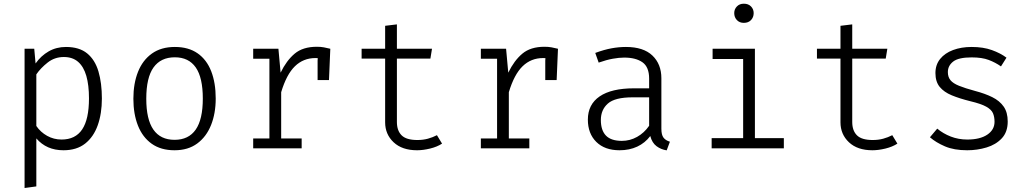

<svg xmlns="http://www.w3.org/2000/svg" viewBox="-20 -782 5440 1012"><path d="M327.5 -534.5Q398 -534.5 439.5 -500.5Q481 -466.5 499 -405.2Q517 -344 517 -262.5Q517 -183.5 495.2 -122Q473.5 -60.5 428.8 -25.2Q384 10 314.5 10Q225 10 171.5 -52.5V200.5L109.5 209V-525H160.5L167.5 -447.5Q195.5 -487.5 236.2 -511Q277 -534.5 327.5 -534.5ZM316.5 -481.5Q268 -481.5 231 -452.2Q194 -423 171.5 -390V-118Q193.5 -85.5 228.5 -66Q263.5 -46.5 304.5 -46.5Q377.5 -46.5 413.2 -100Q449 -153.5 449 -263.5Q449 -333.5 435 -382Q421 -430.5 391.8 -456Q362.5 -481.5 316.5 -481.5Z M901.5 -534.5Q973.5 -534.5 1021.5 -501Q1069.5 -467.5 1093.2 -406.5Q1117 -345.5 1117 -262.5Q1117 -184.5 1092.5 -123Q1068 -61.5 1019.8 -25.8Q971.5 10 900 10Q828 10 779.8 -24.2Q731.5 -58.5 707.2 -119.8Q683 -181 683 -261.5Q683 -342 707.5 -403.5Q732 -465 780.8 -499.8Q829.5 -534.5 901.5 -534.5ZM901.5 -480Q827.5 -480 789.2 -426.5Q751 -373 751 -261.5Q751 -152.5 788.5 -98.8Q826 -45 900 -45Q974 -45 1011.5 -98.8Q1049 -152.5 1049 -262.5Q1049 -373 1011.8 -426.5Q974.5 -480 901.5 -480Z M1314.5 0V-52H1400V-472.5H1314.5V-525H1447.5L1459 -399Q1490 -463 1533.2 -499.2Q1576.5 -535.5 1650 -535.5Q1670.5 -535.5 1686.8 -532.5Q1703 -529.5 1721 -525L1703.5 -466.5Q1686 -471.5 1672.8 -473.8Q1659.5 -476 1642.5 -476Q1579 -476 1534.5 -432.8Q1490 -389.5 1462 -296V-52H1570V0ZM1654 -360V-462.5L1658 -525H1721L1714 -360Z M2310 -25Q2284 -8 2247 1Q2210 10 2178.5 10Q2099.5 10 2054.8 -32Q2010 -74 2010 -137.5V-473H1886V-525H2010V-646L2072 -653.5V-525H2257L2248.5 -473H2072V-139Q2072 -93.5 2096.8 -68.8Q2121.5 -44 2180 -44Q2210 -44 2235.5 -51Q2261 -58 2283 -69.5Z M2514.5 0V-52H2600V-472.5H2514.5V-525H2647.5L2659 -399Q2690 -463 2733.2 -499.2Q2776.5 -535.5 2850 -535.5Q2870.5 -535.5 2886.8 -532.5Q2903 -529.5 2921 -525L2903.5 -466.5Q2886 -471.5 2872.8 -473.8Q2859.5 -476 2842.5 -476Q2779 -476 2734.5 -432.8Q2690 -389.5 2662 -296V-52H2770V0ZM2854 -360V-462.5L2858 -525H2921L2914 -360Z M3466 -103.5Q3466 -71.5 3477 -56.8Q3488 -42 3511 -35L3494 10.5Q3464 6 3440.5 -11.5Q3417 -29 3407.5 -65Q3380 -28.5 3338.8 -9.2Q3297.5 10 3245.5 10Q3167.5 10 3123 -34Q3078.5 -78 3078.5 -151.5Q3078.5 -231.5 3140.8 -274Q3203 -316.5 3322 -316.5H3401.5V-367.5Q3401.5 -429 3366.2 -453.8Q3331 -478.5 3270 -478.5Q3243.5 -478.5 3210 -472.5Q3176.5 -466.5 3135.5 -452L3117.5 -503Q3165 -520.5 3203.8 -527.5Q3242.5 -534.5 3279 -534.5Q3371.5 -534.5 3418.8 -489.2Q3466 -444 3466 -369.5ZM3257.5 -39.5Q3300.5 -39.5 3338 -60.5Q3375.5 -81.5 3401.5 -119V-269H3314.5Q3221 -269 3184 -236.2Q3147 -203.5 3147 -149.5Q3147 -95 3174 -67.2Q3201 -39.5 3257.5 -39.5Z M3959 -525V-54H4111.5V0H3731V-54H3897V-471H3736V-525ZM3900.5 -762.5Q3924.5 -762.5 3938.5 -748Q3952.5 -733.5 3952.5 -713Q3952.5 -691 3938.5 -676.2Q3924.5 -661.5 3900.5 -661.5Q3878 -661.5 3864 -676.2Q3850 -691 3850 -713Q3850 -733.5 3864 -748Q3878 -762.5 3900.5 -762.5Z M4710 -25Q4684 -8 4647 1Q4610 10 4578.5 10Q4499.5 10 4454.8 -32Q4410 -74 4410 -137.5V-473H4286V-525H4410V-646L4472 -653.5V-525H4657L4648.5 -473H4472V-139Q4472 -93.5 4496.8 -68.8Q4521.5 -44 4580 -44Q4610 -44 4635.5 -51Q4661 -58 4683 -69.5Z M5078.5 -46.5Q5145.5 -46.5 5183.8 -72.2Q5222 -98 5222 -140Q5222 -166 5213.8 -185.2Q5205.5 -204.5 5178.2 -219.8Q5151 -235 5094.5 -248.5Q5038 -262.5 4996.8 -279.5Q4955.5 -296.5 4933 -324Q4910.5 -351.5 4910.5 -397Q4910.5 -440.5 4935.2 -471.2Q4960 -502 5003.2 -518.2Q5046.5 -534.5 5101 -534.5Q5162.5 -534.5 5208.2 -518Q5254 -501.5 5285 -478L5256 -432Q5227 -452.5 5191.5 -466Q5156 -479.5 5101.5 -479.5Q5032 -479.5 5004 -457.5Q4976 -435.5 4976 -402Q4976 -376 4989.8 -359.2Q5003.5 -342.5 5035 -329.8Q5066.5 -317 5120 -302.5Q5171.5 -289 5210 -270Q5248.5 -251 5270 -220.5Q5291.5 -190 5291.5 -141.5Q5291.5 -86 5260.2 -52.8Q5229 -19.5 5180 -4.8Q5131 10 5078 10Q5008.5 10 4960.8 -10.5Q4913 -31 4881.5 -58.5L4920 -104Q4951 -78 4991.5 -62.2Q5032 -46.5 5078.5 -46.5Z"/></svg>

Font: Fira Code Light Light
Style: Regular
Weight: 300
Monospace: yes
Version: Version 5.002